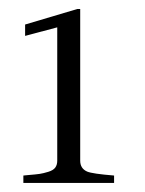

<svg xmlns="http://www.w3.org/2000/svg" viewBox="-20 -733 323 429"><path d="M36.1 -652.8 107.9 -671.9V-374Q107.9 -364.7 103.5 -358.6Q99.1 -352.5 87.9 -349.1Q76.7 -345.7 68.8 -344.5Q61 -343.3 42.5 -341.8Q35.6 -341.3 32.2 -340.8V-324.2H234.9V-340.8Q186.5 -344.7 174.8 -349.6Q159.2 -356.4 159.2 -374V-712.9H152.8L36.1 -678.2Z"/></svg>

Font: Ortica Linear Light
Style: Regular
Weight: 300
Designer: Benedetta Bovani
Foundry: Collletttivo
Version: Version 2.000;Glyphs 3.1.2 (3151)